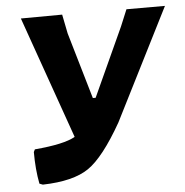

<svg xmlns="http://www.w3.org/2000/svg" viewBox="-49 -693 723 750"><g transform="rotate(-5 312.5 -317.5)"><path d="M65 -120 70 -130Q186 -140 229 -165L60 -644L222 -645L237 -570L313 -310H324L447 -579L474 -644H625L404 -206Q330 -76 269.5 -34.5Q209 7 89 10L76 5Q65 -51 65 -120Z"/></g></svg>

Font: Alegreya Sans SC ExtraBold
Style: Italic
Weight: 800
Italic angle: -7°
Designer: Juan Pablo del Peral
Foundry: Huerta Tipografica
Version: Version 2.007